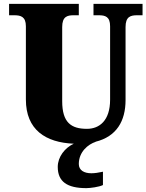

<svg xmlns="http://www.w3.org/2000/svg" viewBox="-20 -734 758 994"><path d="M427 240C447 240 493 234 513 224V155C490 160 470 163 453 163C416 163 388 148 388 115C388 52 436 13 476 0H474C584 -27 630 -108 630 -216V-594C630 -648 656 -655 690 -655H718V-714H464V-655H491C525 -655 550 -648 550 -598V-218C550 -110 495 -67 430 -67C348 -67 302 -100 302 -210V-594C302 -648 328 -655 361 -655H388V-714H27V-655H54C87 -655 114 -648 114 -598V-219C114 -62 216 4 362 10C316 31 279 78 279 130C279 206 327 240 427 240Z"/></svg>

Font: Noto Serif Sinhala SemiCondensed Black
Style: Regular
Weight: 900
Width: 4
Designer: Jelle Bosma - Monotype Design Team
Foundry: Monotype Imaging Inc.
Version: Version 2.007